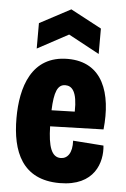

<svg xmlns="http://www.w3.org/2000/svg" viewBox="-55 -804 562 858"><g transform="rotate(5 226.5 -375.0)"><path d="M91 -576 230 -651 369 -576V-690L230 -764L91 -690ZM245 14C403 14 434 -97 426 -170L289 -180C292 -124 270 -98 240 -98C199 -98 183 -145 181 -235L420 -242C437 -405 391 -542 234 -542C70 -542 28 -396 28 -259C28 -109 77 14 245 14ZM233 -424C263 -424 287 -400 285 -310L181 -307C184 -389 198 -424 233 -424Z"/></g></svg>

Font: Bricolage Grotesque 10pt Condensed ExtraBold
Style: Regular
Weight: 800
Width: 3
Designer: Mathieu Triay
Foundry: Atelier Triay
Version: Version 1.000;gftools[0.9.29]